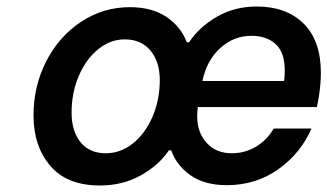

<svg xmlns="http://www.w3.org/2000/svg" viewBox="-20 -561 1006 590"><path d="M83 -206Q83 -297 122.5 -373.5Q162 -450 230 -494.5Q298 -539 379 -539Q447 -539 491.5 -509Q536 -479 554 -431H561Q592 -478 646.5 -509.5Q701 -541 769 -541Q860 -541 913 -488.5Q966 -436 966 -337Q966 -304 960 -265L954 -232H588L587 -224Q586 -217 586 -203Q586 -154 615 -122Q644 -90 692 -90Q733 -90 767 -110.5Q801 -131 821 -166H937Q905 -91 836 -41.5Q767 8 677 8Q609 8 566 -22Q523 -52 506 -99H499Q468 -53 412.5 -22Q357 9 287 9Q186 9 134.5 -51.5Q83 -112 83 -206ZM853 -312Q855 -324 855 -345Q855 -400 827 -425.5Q799 -451 753 -451Q698 -451 656.5 -413Q615 -375 602 -312ZM471 -315Q471 -371 442.5 -405.5Q414 -440 363 -440Q319 -440 281.5 -409.5Q244 -379 222 -327.5Q200 -276 200 -215Q200 -158 227.5 -124Q255 -90 305 -90Q350 -90 388 -120Q426 -150 448.5 -202Q471 -254 471 -315Z"/></svg>

Font: Be Vietnam SemiBold
Style: Italic
Weight: 600
Italic angle: -9.556°
Designer: Gabriel Lam
Foundry: TypeRant
Version: Version 3.000